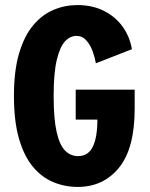

<svg xmlns="http://www.w3.org/2000/svg" viewBox="-20 -726 590 757"><path d="M286.5 11Q236 11 190.5 -7.8Q145 -26.5 110 -68.2Q75 -110 55 -178.8Q35 -247.5 35 -348Q35 -448 55.5 -516.5Q76 -585 111.2 -626.8Q146.5 -668.5 191.2 -687.2Q236 -706 285 -706Q344.5 -706 390 -683Q435.5 -660 463.8 -620.5Q492 -581 500 -532L358 -476.5Q354.5 -498 345.5 -523.2Q336.5 -548.5 320.5 -566.5Q304.5 -584.5 281.5 -584.5Q256.5 -584.5 236.2 -562.8Q216 -541 203.8 -489.5Q191.5 -438 191.5 -348Q191.5 -256.5 203.5 -204.8Q215.5 -153 237 -131.8Q258.5 -110.5 287.5 -110.5Q328 -110.5 346 -147.8Q364 -185 364 -254.5H278.5V-372.5H511V-298.5Q511 -140.5 449.2 -64.8Q387.5 11 286.5 11Z"/></svg>

Font: Trispace SemiCondensed
Style: Bold
Weight: 700
Width: 4
Designer: Tyler Finck
Foundry: Etcetera Type Company
Version: Version 1.210; ttfautohint (v1.8.3)